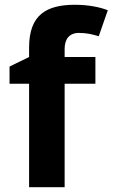

<svg xmlns="http://www.w3.org/2000/svg" viewBox="-20 -785 472 805"><path d="M380 -434V-546H251V-580C251 -619 269 -647 311 -647C345 -647 371 -640 394 -633L432 -742C402 -754 353 -765 295 -765C177 -765 102 -725 102 -586V-546L20 -506V-434H102V0H251V-434Z"/></svg>

Font: Noto Traditional Nushu
Style: Bold
Weight: 700
Designer: LIU Zhao
Foundry: LiuZhao Studio
Version: Version 2.003